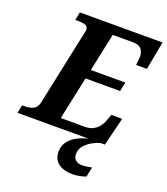

<svg xmlns="http://www.w3.org/2000/svg" viewBox="-191 -829 1029 1185"><g transform="rotate(20 323.5 -237.0)"><path d="M-23 0 -12 -53H0.6Q22.1 -53 41 -57Q60 -61 74 -74Q88 -87 93 -113L197 -604Q199 -609 200 -616Q201 -623 201 -626.5Q201 -649 181 -655Q161 -661 129 -661H116L127 -714H670L635 -528H564Q565 -533 566 -546Q567 -559 568 -571.5Q569 -584 569 -586Q569 -614 553 -633.5Q537 -653 498 -653H365L312 -403H539L526 -343H299.2L239 -61H397Q429 -61 451 -72.5Q473 -84 487.5 -102.5Q502 -121 510 -143L526 -186H597L551 0ZM425 240Q364.8 240 330.9 213.5Q297 187 297 138Q297 102 316 74.5Q335 47 368.5 28.5Q402 10 445 0H522Q499 6 471 21.5Q443 37 423 60.5Q403 84 403 117Q403 140.5 419 154.2Q435 168 460 168Q474 168 490 166Q506 164 525 160L512 224Q493.2 231 470.6 235.5Q448 240 425 240Z"/></g></svg>

Font: Noto Serif
Style: Italic
Weight: 400
Italic angle: -12°
Designer: Monotype Design Team
Foundry: Monotype Imaging Inc.
Version: Version 2.013